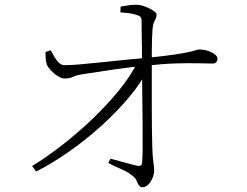

<svg xmlns="http://www.w3.org/2000/svg" viewBox="-20 -779 1040 807"><path d="M444 -112Q472 -105 505.5 -95.5Q539 -86 558 -82Q576 -79 577 -94Q579 -111 579.5 -150Q580 -189 579.5 -239Q579 -289 578.5 -341Q578 -393 577.5 -438Q577 -483 577 -510Q577 -545 576.5 -579.5Q576 -614 575.5 -643Q575 -672 575 -691Q575 -705 569 -709.5Q563 -714 549 -718Q536 -722 519.5 -724Q503 -726 486 -727L487 -751Q499 -753 515.5 -756Q532 -759 551 -759Q570 -759 590 -751.5Q610 -744 624 -734.5Q638 -725 638 -718Q638 -707 634.5 -700.5Q631 -694 627 -685Q623 -676 621 -656Q620 -640 619 -615Q618 -590 618 -564.5Q618 -539 618 -519Q618 -483 618 -434Q618 -385 618 -334Q618 -283 618.5 -238Q619 -193 620 -165Q621 -131 623 -112Q625 -93 626.5 -82.5Q628 -72 628 -63Q628 -47 621 -30.5Q614 -14 603 -3Q592 8 579 8Q569 8 563.5 -0.5Q558 -9 554 -19.5Q550 -30 542 -36Q522 -54 490 -68Q458 -82 435 -94ZM171 -560 193 -568Q209 -537 222.5 -520.5Q236 -504 253 -505Q275 -505 317 -508.5Q359 -512 410 -517.5Q461 -523 511 -528Q561 -533 599 -536Q677 -544 719 -550.5Q761 -557 779.5 -561.5Q798 -566 804.5 -568.5Q811 -571 818 -571Q831 -571 844 -568Q857 -565 868.5 -559.5Q880 -554 887 -547Q894 -540 894 -531Q894 -524 889 -518Q884 -512 875 -512Q851 -512 813 -513Q775 -514 721 -512.5Q667 -511 594 -503Q527 -497 455.5 -486.5Q384 -476 334 -468Q303 -464 288 -456.5Q273 -449 250 -449Q239 -449 223 -459Q207 -469 194 -483Q181 -497 177 -507Q173 -517 172 -533.5Q171 -550 171 -560ZM132 -58 115 -81Q177 -119 243 -170.5Q309 -222 370.5 -281Q432 -340 481.5 -401Q531 -462 559 -520L603 -521L601 -489Q575 -433 524 -372Q473 -311 407.5 -251.5Q342 -192 270.5 -142Q199 -92 132 -58Z"/></svg>

Font: Early Summer Mincho VF
Style: Regular
Weight: 250
Designer: GuiWonder
Version: Version 1.002